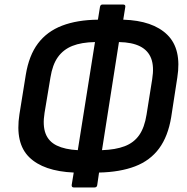

<svg xmlns="http://www.w3.org/2000/svg" viewBox="-20 -752 826 849"><path d="M307 77Q296 77 297 66L306 11Q172 5 109 -57Q46 -119 66 -247L94 -421Q108 -507 148 -560Q188 -613 254.5 -638.5Q321 -664 413 -665L422 -721Q424 -732 433 -732H524Q536 -732 534 -721L525 -665Q656 -661 720 -598Q784 -535 764 -409L737 -234Q723 -149 683.5 -95.5Q644 -42 577.5 -16.5Q511 9 418 11L410 66Q409 77 397 77ZM324 -88 400 -566Q340 -565 300 -549Q260 -533 236 -499.5Q212 -466 203 -409L177 -253Q168 -197 181.5 -161.5Q195 -126 231 -108.5Q267 -91 324 -88ZM431 -88Q491 -90 531.5 -105.5Q572 -121 595.5 -154.5Q619 -188 628 -245L653 -402Q662 -458 648.5 -493.5Q635 -529 599.5 -547Q564 -565 506 -566Z"/></svg>

Font: Sofia Sans Semi Condensed
Style: Bold Italic
Weight: 700
Italic angle: -9°
Version: Version 4.100